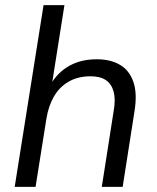

<svg xmlns="http://www.w3.org/2000/svg" viewBox="-20 -725 608 745"><path d="M37 0 149 -705H230L178 -376H166Q191 -433 239.5 -464Q288 -495 355 -495Q409 -495 445.5 -473.5Q482 -452 497.5 -407.5Q513 -363 502 -294L456 0H375L421 -294Q429 -339 421 -369Q413 -399 391 -414Q369 -429 331 -429Q283 -429 247 -408.5Q211 -388 189.5 -351Q168 -314 160 -264L118 0Z"/></svg>

Font: Nunito Sans 12pt ExtraLight 12pt
Style: Italic
Weight: 400
Italic angle: -9°
Version: Version 3.101;gftools[0.9.27]